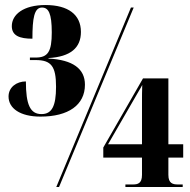

<svg xmlns="http://www.w3.org/2000/svg" viewBox="-20 -744 758 764"><path d="M141 -280C252 -280 318 -326 318 -407C318 -471 269 -506 173 -511V-513C261 -518 302 -554 302 -617C302 -686 251 -724 161 -724C73 -724 27 -686 27 -640C27 -602 58 -590 109 -590C109 -671 116 -714 147 -714C173 -714 186 -691 186 -615C186 -539 171 -515 122 -515H99V-505H122C184 -505 203 -480 203 -399C203 -321 186 -290 145 -290C100 -290 83 -328 83 -420C46 -420 14 -397 14 -360C14 -313 60 -280 141 -280ZM204 0H215L512 -714H501ZM479 0H707V-10H688C668 -10 650 -14 650 -48V-117H709V-170H650V-432H549L391 -157V-117H545V-48C545 -14 528 -10 509 -10H479ZM410 -170 533 -383C537 -390 543 -399 546 -406C545 -380 545 -361 545 -333V-170Z"/></svg>

Font: Noto Serif Display ExtraCondensed Black
Style: Regular
Weight: 900
Width: 2
Designer: Monotype Design Team
Foundry: Monotype Imaging Inc.
Version: Version 2.009